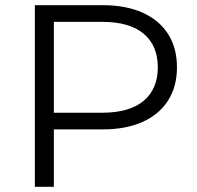

<svg xmlns="http://www.w3.org/2000/svg" viewBox="-20 -720 758 740"><path d="M114.3 0V-700H375.7Q465.1 -700 529.1 -671.4Q593.2 -642.7 627.6 -589.2Q662 -535.6 662 -460.4Q662 -386.1 627.6 -332.3Q593.2 -278.6 529.1 -249.9Q465.1 -221.3 375.7 -221.3H154.8L187.6 -255.8V0ZM187.6 -249.9 154.8 -285.6H374.3Q479.1 -285.6 533.7 -331.5Q588.2 -377.4 588.2 -460.4Q588.2 -544.4 533.7 -590Q479.1 -635.7 374.3 -635.7H154.8L187.6 -671.4Z"/></svg>

Font: Montserrat Thin
Style: Regular
Weight: 100
Designer: Julieta Ulanovsky
Foundry: Julieta Ulanovsky
Version: Version 9.000